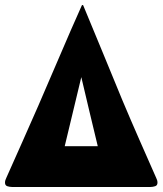

<svg xmlns="http://www.w3.org/2000/svg" viewBox="-56 -743 646 763"><path d="M-8.8 0Q-17.1 0 -26.6 -2.9Q-36.1 -5.9 -36.1 -17.1Q-36.1 -22.5 -34.7 -26.9Q-33.2 -31.2 -31.2 -35.6Q0.5 -107.4 32.7 -179Q64.9 -250.5 96.2 -322.8Q139.6 -422.4 182.1 -522.2Q224.6 -622.1 269 -721.2Q269.5 -723.1 272 -723.1Q274.4 -723.1 274.9 -721.2Q314.5 -627 353 -532.5Q391.6 -438 430.7 -343.8Q463.4 -266.1 497.1 -189.5Q530.8 -112.8 564.9 -35.6Q566.9 -31.2 568.4 -26.9Q569.8 -22.5 569.8 -17.1Q569.8 -5.9 560.3 -2.9Q550.8 0 542.5 0ZM201.2 -162.1H332.5Q315.9 -230.5 299.6 -299.1Q283.2 -367.7 267.1 -436.5Z"/></svg>

Font: Belanosima SemiBold
Style: Regular
Weight: 600
Designer: The DocRepair Project, Santiago Orozco
Foundry: Google
Version: Version 2.000